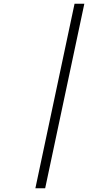

<svg xmlns="http://www.w3.org/2000/svg" viewBox="-20 -769 525 1020"><path d="M168 231 376 -749H428L220 231Z"/></svg>

Font: Imperial Script
Style: Regular
Weight: 400
Designer: Robert E. Leuschke
Foundry: Robert E. Leuschke
Version: Version 1.010; ttfautohint (v1.8.3)